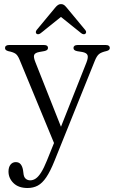

<svg xmlns="http://www.w3.org/2000/svg" viewBox="-20 -679 559 938"><path d="M284.5 -43 250 34.5 75.5 -387.5Q66.5 -409.5 55.2 -417Q44 -424.5 21 -429Q12 -431.5 8.2 -435.2Q4.5 -439 4.5 -444.5Q4.5 -451.5 9.5 -455.2Q14.5 -459 23 -459H196Q205 -459 209.8 -455.5Q214.5 -452 214.5 -445Q214.5 -439 210.2 -435.2Q206 -431.5 197 -429.5L172 -425Q150.5 -421 146.8 -410.2Q143 -399.5 153 -375ZM209 106 254 -5.5 264.5 -26 402.5 -374Q412 -398.5 407.5 -409.8Q403 -421 382 -425L357 -429Q347.5 -431 343.2 -434.8Q339 -438.5 339 -445Q339 -451.5 344 -455.2Q349 -459 358 -459H498Q507 -459 511.8 -455.2Q516.5 -451.5 516.5 -444.5Q516.5 -440 513.2 -436Q510 -432 500 -429.5Q475 -424 463.8 -414.8Q452.5 -405.5 443 -381.5L246 107.5Q225.5 158.5 206 187.2Q186.5 216 164.5 227.8Q142.5 239.5 114.5 239.5Q70.5 239.5 46 215.5Q21.5 191.5 21.5 159Q21.5 138 31.2 125.5Q41 113 57 113Q72.5 113 81 123.5Q89.5 134 92.5 152L94.5 167Q96 185.5 105.2 193.8Q114.5 202 127.5 202Q142 202 155 193Q168 184 181.2 163Q194.5 142 209 106ZM288 -604.5H267.5L376.5 -517Q382.5 -512.5 387.8 -511.8Q393 -511 397 -514Q400.5 -517 400.8 -522.2Q401 -527.5 396 -533L306 -641.5Q299 -650 293 -654.5Q287 -659 278 -659Q269.5 -659 263 -654.5Q256.5 -650 249.5 -641.5L159.5 -533Q155 -527.5 155 -522.2Q155 -517 158.5 -514Q162.5 -511 167.8 -511.8Q173 -512.5 179 -517Z"/></svg>

Font: Fraunces 48pt Soft Wonky Light
Style: Regular
Weight: 300
Version: Version 1.000;[b76b70a41]